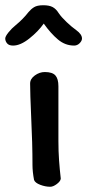

<svg xmlns="http://www.w3.org/2000/svg" viewBox="-39 -709 333 733"><path d="M185 -659Q195 -644 215 -625Q235 -606 252 -594Q274 -578 274 -562Q274 -553 265 -544Q256 -535 244 -535Q210 -535 182.5 -558Q155 -581 128 -619Q107 -589 73 -562Q39 -535 11 -535Q-5 -535 -12 -543.5Q-19 -552 -19 -562Q-19 -570 -6.5 -585.5Q6 -601 21 -613Q49 -636 70 -663Q79 -674 91 -681.5Q103 -689 126 -689Q149 -689 162 -682Q175 -675 185 -659ZM184 -199V-170Q184 -131 186.5 -96.5Q189 -62 193 -27Q192 -17 178 -6.5Q164 4 153 4Q134 4 114.5 -3.5Q95 -11 91 -22Q85 -54 85 -79Q85 -161 80 -263Q76 -353 76 -390Q76 -408 94 -421Q112 -434 132 -434Q161 -434 172.5 -421Q184 -408 184 -380Z"/></svg>

Font: Itim
Style: Regular
Weight: 400
Designer: Suppakit Chalermlarp
Version: Version 1.002g